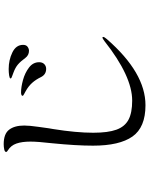

<svg xmlns="http://www.w3.org/2000/svg" viewBox="96 -883 808 1040"><g transform="rotate(-90 500.0 -363.0)"><path d="M231 -263Q231 -354 244 -484Q253 -563 253 -602Q253 -648 242.5 -678Q232 -708 206 -724Q197 -729 197 -734Q197 -741 210.5 -744Q224 -747 239 -747Q295 -747 317.5 -717.5Q340 -688 340 -636Q340 -608 333 -559.5Q326 -511 325 -502Q323 -495 321 -479Q301 -354 301 -262Q301 -182 317.5 -136.5Q334 -91 371.5 -71Q409 -51 475 -51Q607 -51 797 -201Q800 -203 806.5 -207.5Q813 -212 817 -212Q820 -212 820 -208Q820 -202 808 -188Q626 21 450 21Q330 21 280.5 -49.5Q231 -120 231 -263ZM706 -630Q687 -656 670.5 -670Q654 -684 627 -694Q618 -698 611 -700Q604 -702 599.5 -704.5Q595 -707 595 -710Q595 -715 611.5 -717.5Q628 -720 646 -720Q695 -720 736 -700Q777 -680 777 -642Q777 -625 766.5 -617.5Q756 -610 745 -610Q721 -610 706 -630ZM603 -544Q589 -573 571 -593Q553 -613 526 -628Q520 -632 510.5 -636.5Q501 -641 501 -645Q501 -649 506.5 -651Q512 -653 519 -653Q548 -653 586.5 -642.5Q625 -632 654 -610Q683 -588 683 -555Q683 -537 672.5 -527Q662 -517 647 -517Q617 -517 603 -544Z"/></g></svg>

Font: Shippori Mincho Medium
Style: Regular
Weight: 500
Designer: FONTDASU
Foundry: FONTDASU / Google Inc. / but / Adobe
Version: Version 3.110; ttfautohint (v1.8.3)